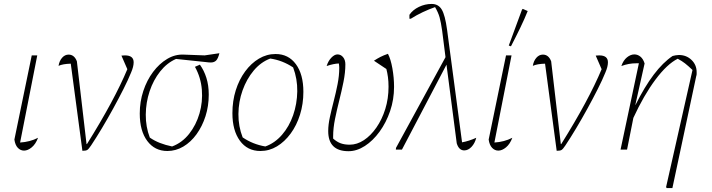

<svg xmlns="http://www.w3.org/2000/svg" viewBox="-20 -759 3612 974"><path d="M173 -60Q161 -28 141 -11.5Q121 5 102 5Q84 5 70.5 -9Q57 -23 53 -51L141 -478H169L82 -36Q132 -39 173 -60Z M421 -28Q561 -252 626 -408L596 -477Q601 -478 614 -478Q658 -478 658 -443Q658 -421 645 -391Q630 -354 606 -306.5Q582 -259 554 -208Q526 -157 497 -108.5Q468 -60 442 -21Q430 -3 423 1.5Q416 6 398 6L339 -436Q299 -435 277 -425Q281 -450 295 -466Q309 -482 328 -482Q357 -482 370 -448L419 -28Z M829 7Q765 7 727 -44Q689 -95 689 -183Q689 -243 707 -297.5Q725 -352 756.5 -394Q788 -436 828 -460Q868 -484 912 -482L1018 -478L1093 -489Q1086 -461 1076 -451.5Q1066 -442 1049 -442Q1044 -442 1038 -442.5Q1032 -443 1025 -444L873 -460Q827 -440 792.5 -396.5Q758 -353 739 -296Q720 -239 719.5 -177.5Q719 -116 740 -61Q763 -45 791 -34Q819 -23 853 -16Q904 -35 939.5 -80Q975 -125 992 -183.5Q1009 -242 1004 -304Q999 -366 969 -420L994 -431Q1015 -402 1027 -364Q1039 -326 1039 -279Q1039 -221 1022.5 -169.5Q1006 -118 977 -78Q948 -38 910 -15.5Q872 7 829 7Z M1301 7Q1235 7 1197 -45Q1159 -97 1159 -185Q1159 -247 1176 -301Q1193 -355 1223.5 -396.5Q1254 -438 1293.5 -461.5Q1333 -485 1378 -485Q1443 -485 1481 -433.5Q1519 -382 1519 -293Q1519 -232 1502 -177.5Q1485 -123 1454.5 -81.5Q1424 -40 1385 -16.5Q1346 7 1301 7ZM1326 -16Q1374 -33 1410.5 -75Q1447 -117 1467 -174.5Q1487 -232 1488 -295.5Q1489 -359 1467 -417Q1413 -453 1351 -462Q1303 -444 1267 -401Q1231 -358 1210.5 -300.5Q1190 -243 1189.5 -180.5Q1189 -118 1211 -62Q1262 -27 1326 -16Z M1748 8Q1645 8 1645 -94Q1645 -126 1653.5 -165Q1662 -204 1673 -246.5Q1684 -289 1692.5 -332Q1701 -375 1701 -415Q1701 -424 1699 -437Q1672 -436 1637 -424Q1645 -450 1661 -466.5Q1677 -483 1692 -483Q1709 -483 1720.5 -469Q1732 -455 1732 -433Q1732 -391 1722.5 -344Q1713 -297 1701 -249.5Q1689 -202 1679.5 -155.5Q1670 -109 1670 -67Q1670 -58 1670 -56Q1689 -39 1708.5 -32Q1728 -25 1754 -25Q1791 -25 1826 -48Q1861 -71 1889.5 -112Q1918 -153 1934.5 -206Q1951 -259 1951 -319Q1951 -346 1948 -368Q1945 -390 1940 -409L1877 -451Q1894 -462 1909.5 -470Q1925 -478 1948 -486Q1962 -460 1970.5 -412.5Q1979 -365 1979 -318Q1979 -254 1959 -195.5Q1939 -137 1905.5 -91Q1872 -45 1831 -18.5Q1790 8 1748 8Z M1988 0 1989 -9 2240 -469 2223 -603Q2217 -646 2210 -671Q2203 -696 2187 -723Q2156 -712 2125 -697.5Q2094 -683 2064 -664H2057V-684Q2074 -709 2105 -724Q2136 -739 2170 -739Q2204 -739 2221 -710.5Q2238 -682 2248 -608L2324 -37Q2358 -43 2396 -60Q2389 -32 2372 -14Q2355 4 2335 4Q2308 4 2297 -32L2245 -431L2019 0Z M2579 -60Q2567 -28 2547 -11.5Q2527 5 2508 5Q2490 5 2476.5 -9Q2463 -23 2459 -51L2547 -478H2575L2488 -36Q2538 -39 2579 -60ZM2572 -524 2561 -528 2628 -710 2632 -714 2657 -703Q2641 -663 2619.5 -618.5Q2598 -574 2572 -524Z M2827 -28Q2967 -252 3032 -408L3002 -477Q3007 -478 3020 -478Q3064 -478 3064 -443Q3064 -421 3051 -391Q3036 -354 3012 -306.5Q2988 -259 2960 -208Q2932 -157 2903 -108.5Q2874 -60 2848 -21Q2836 -3 2829 1.5Q2822 6 2804 6L2745 -436Q2705 -435 2683 -425Q2687 -450 2701 -466Q2715 -482 2734 -482Q2763 -482 2776 -448L2825 -28Z M3128 0 3221 -438Q3218 -438 3215 -438Q3212 -438 3209 -438Q3188 -438 3169.5 -434.5Q3151 -431 3132 -424Q3142 -453 3160.5 -468Q3179 -483 3198 -483Q3215 -483 3229 -471.5Q3243 -460 3250 -437L3203 -227H3204Q3295 -410 3392 -475Q3400 -477 3408 -478.5Q3416 -480 3424 -480Q3462 -480 3488 -455Q3514 -430 3514 -393Q3514 -389 3514 -383.5Q3514 -378 3512 -373L3391 195H3362L3359 190L3493 -404Q3471 -425 3455 -437.5Q3439 -450 3418 -461Q3364 -434 3305 -355Q3246 -276 3193 -161L3161 0Z"/></svg>

Font: Piazzolla Thin
Style: Italic
Weight: 100
Italic angle: -11.3°
Designer: Juan Pablo del Peral
Foundry: Huerta Tipografica
Version: Version 1.330